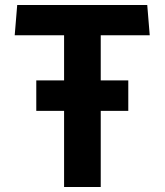

<svg xmlns="http://www.w3.org/2000/svg" viewBox="-20 -750 660 770"><path d="M125.5 -305.5H237V0H384V-305.5H494.5V-427.5H384V-608.5H580.5L570.5 -730H49L39 -608.5H237V-427.5H125.5Z"/></svg>

Font: Monaspace Argon
Style: Bold
Weight: 700
Designer: Riley Cran & the Lettermatic Team
Foundry: Lettermatic
Version: Version 1.000 (Monaspace Argon)